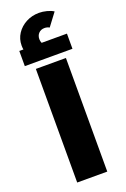

<svg xmlns="http://www.w3.org/2000/svg" viewBox="-184 -1047 722 1103"><g transform="rotate(-20 176.5 -495.5)"><path d="M84.5 0V-694.5H268.3V0ZM99.3 -743.2Q76.1 -770.3 64.7 -794.6Q53.4 -818.9 53.4 -848.1Q53.4 -888.7 74.8 -921.1Q96.3 -953.5 132 -972.3Q167.8 -991.2 211.1 -991.2Q233.3 -991.2 258 -984.9Q282.7 -978.6 298.8 -968L240.7 -890.6Q227.5 -898.4 211.1 -898.4Q189.3 -898.4 175.5 -884.4Q161.7 -870.3 161.7 -848.1Q161.7 -825.2 180 -804.5ZM30.4 -731.3V-824H321.7V-731.3Z"/></g></svg>

Font: TitilliumWeb ExtraLight
Style: Regular
Weight: 400
Designer: Mohamed Gaber, Accademia di Belle Arti di Urbino and others
Foundry: Kief Type Foundry, Accademia di Belle Arti di Urbino and others
Version: Version 3.000; ttfautohint (v1.8.2)